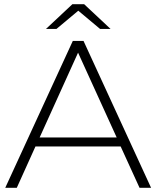

<svg xmlns="http://www.w3.org/2000/svg" viewBox="-20 -895 745 915"><path d="M327 -700H378L700 0H645L555 -197H149L60 0H5ZM536 -240 352 -644 169 -240ZM325 -875H381L507 -757H457L353 -844L249 -757H199Z"/></svg>

Font: Goldbeck Next Light
Style: Regular
Weight: 300
Designer: Julieta Ulanovsky
Foundry: Julieta Ulanovsky
Version: Version 7.200